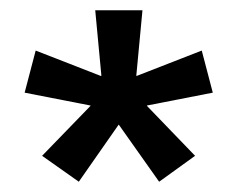

<svg xmlns="http://www.w3.org/2000/svg" viewBox="-20 -659 462 374"><path d="M133.5 -305 62 -355.5 156.5 -453 156 -453.5 28 -478.5 49.5 -560.5 176.5 -511 177.5 -511.5 165.5 -639H257.5L245.5 -511.5L246 -511L373 -560.5L394.5 -478.5L266.5 -453.5L266 -453L360 -355.5L290 -305L211.5 -416H211Z"/></svg>

Font: Anek Gujarati SemiExpanded Medium
Style: Regular
Weight: 500
Width: 6
Designer: Mrunmayee Ghaisas (Gujarati), Yesha Goshar (Latin)
Foundry: Ek Type
Version: Version 1.003